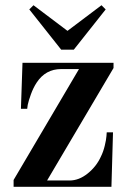

<svg xmlns="http://www.w3.org/2000/svg" viewBox="-20 -714 500 734"><path d="M32 0H406L412 -208H388L387 -194C386.3 -184.7 384.2 -172.3 380.5 -157C376.8 -141.7 372 -128 366 -116C354.7 -90.7 337.8 -69 315.5 -51C293.2 -33 270 -24 246 -24H160L414 -454V-474H66L60 -298H84L86 -313C88 -323 92 -336.3 98 -353C104 -369.7 111.3 -384.7 120 -398C142.7 -432.7 174 -450 214 -450H282L32 -26ZM92 -678 214 -524H262L384 -678L368 -694L238 -596L108 -694Z"/></svg>

Font: Km Standard TT
Style: Bold
Weight: 700
Designer: Alexey Kryukov <alexios@thessalonica.org.ru>
Version: Version 2.0.2